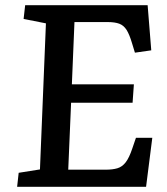

<svg xmlns="http://www.w3.org/2000/svg" viewBox="-20 -720 644 740"><path d="M157 -630 71 -647 77 -700H549L563 -526L500 -517L489 -553Q479 -587 468 -604.5Q457 -622 440 -628.5Q423 -635 394 -635H267L257 -395H496L491 -324H254L243 -66H387Q414 -66 432.5 -71.5Q451 -77 464.5 -94.5Q478 -112 490 -148L504 -189H567L543 0H46L52 -54L134 -67Z"/></svg>

Font: Literata 12pt Medium
Style: Italic
Weight: 500
Italic angle: -2°
Designer: Latin by Veronika Burian and Jose Scaglione. Greek by Irene Vlachou. Cyrillic by Vera Evstafieva
Foundry: TypeTogether
Version: Version 3.002